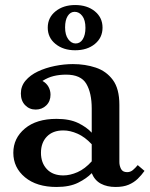

<svg xmlns="http://www.w3.org/2000/svg" viewBox="-20 -734 595 764"><path d="M440 10Q406 10 381.5 -3Q357 -16 345 -45V-302Q345 -364 323.5 -400.5Q302 -437 243 -437Q217 -437 194 -431.5Q171 -426 149 -412Q165 -403 173 -388.5Q181 -374 181 -357Q181 -331 164 -314.5Q147 -298 122 -298Q97 -298 80 -315.5Q63 -333 63 -362Q63 -391 81.5 -413Q100 -435 130.5 -449.5Q161 -464 198 -471.5Q235 -479 270 -479Q319 -479 361 -465Q403 -451 429 -416Q455 -381 455 -317V-89Q455 -75 461.5 -62Q468 -49 486 -49Q499 -49 509 -57.5Q519 -66 528 -77L555 -54Q543 -37 528 -22.5Q513 -8 492 1Q471 10 440 10ZM205 10Q126 10 79.5 -28.5Q33 -67 33 -126Q33 -184 79 -222.5Q125 -261 205 -261Q257 -261 291 -244.5Q325 -228 345 -206V-160Q318 -189 288.5 -202Q259 -215 232 -215Q190 -215 166.5 -190.5Q143 -166 143 -126Q143 -86 166.5 -61Q190 -36 232 -36Q259 -36 288.5 -49Q318 -62 345 -92V-45Q325 -24 291 -7Q257 10 205 10ZM279 -534Q232 -534 201 -559Q170 -584 170 -624Q170 -664 201 -689Q232 -714 279 -714Q327 -714 357.5 -689Q388 -664 388 -624Q388 -584 357.5 -559Q327 -534 279 -534ZM281 -561Q299 -561 309.5 -578Q320 -595 320 -623Q320 -654 307.5 -670.5Q295 -687 277 -687Q260 -687 249.5 -670.5Q239 -654 239 -625Q239 -595 251.5 -578Q264 -561 281 -561Z"/></svg>

Font: Brygada 1918 SemiBold
Style: Regular
Weight: 600
Designer: Mateusz Machalski | Borys Kosmynka | Przemek Hoffer
Foundry: NIEPODLEGLA 2018
Version: Version 3.006